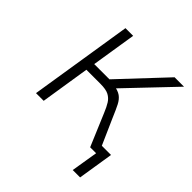

<svg xmlns="http://www.w3.org/2000/svg" viewBox="-171 -615 865 865"><g transform="rotate(45 262.0 -182.0)"><path d="M423 128 444 0H414L420 -42H497L470 128ZM61 0 139 -492H188L154 -278H251L452 -492H512L291 -260L282 -274Q314 -269 330 -257.5Q346 -246 357 -224.5Q368 -203 384 -165L457 0H406L341 -154Q330 -181 319 -198.5Q308 -216 290 -225.5Q272 -235 236 -235H147L110 0Z"/></g></svg>

Font: Nunito Sans 7pt SemiCondensed ExtraLight
Style: Italic
Weight: 250
Width: 4
Italic angle: -9°
Designer: Vernon Adams
Foundry: Vernon Adams
Version: Version 3.101;gftools[0.9.27]